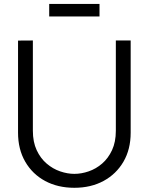

<svg xmlns="http://www.w3.org/2000/svg" viewBox="-20 -922 742 958"><path d="M225.5 -840V-902.5H476.5V-840ZM351 15Q268.5 15 205.2 -19Q142 -53 106 -115Q70 -177 70 -260V-719.5L144 -720V-269.5Q144 -213.5 163 -172.8Q182 -132 212.8 -105.8Q243.5 -79.5 280 -67Q316.5 -54.5 351 -54.5Q386 -54.5 422.5 -67Q459 -79.5 489.5 -105.8Q520 -132 539 -172.8Q558 -213.5 558 -269.5V-720H632V-260Q632 -177 596 -115.2Q560 -53.5 496.8 -19.2Q433.5 15 351 15Z"/></svg>

Font: Cns Manrope
Style: Regular
Weight: 400
Designer: Mikhail Sharanda
Foundry: Mikhail Sharanda
Version: Version 4.504